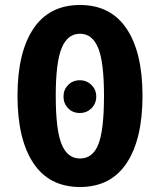

<svg xmlns="http://www.w3.org/2000/svg" viewBox="-20 -731 640 768"><path d="M550 -348Q550 -174 486.5 -78.5Q423 17 300 17Q177 17 113.5 -78.5Q50 -174 50 -348Q50 -521 113.5 -616Q177 -711 300 -711Q423 -711 486.5 -616Q550 -521 550 -348ZM203 -348Q203 -211 226.5 -154Q250 -97 300 -97Q351 -97 373.5 -154Q396 -211 396 -348Q396 -483 372.5 -539.5Q349 -596 300 -596Q250 -596 226.5 -538.5Q203 -481 203 -348ZM365 -345Q365 -317 346 -298Q327 -279 299 -279Q271 -279 252.5 -298Q234 -317 234 -345Q234 -372 252.5 -391Q271 -410 299 -410Q327 -410 346 -391Q365 -372 365 -345Z"/></svg>

Font: Fira Mono
Style: Bold
Weight: 700
Monospace: yes
Designer: Carrois Corporate & Edenspiekermann AG
Foundry: Carrois Corporate GbR & Edenspiekermann AG
Version: Version 3.206